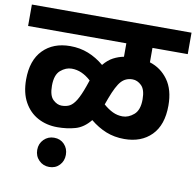

<svg xmlns="http://www.w3.org/2000/svg" viewBox="-86 -710 991 970"><g transform="rotate(10 409.5 -225.5)"><path d="M0 -512V-622H819V-512H638V-438Q696 -420 732 -370Q768 -320 768 -239Q768 -139 716 -86.5Q664 -34 577 -34Q526 -34 483.5 -51Q441 -68 402 -100Q368 -58 325.5 -46Q283 -34 234 -34Q178 -34 133.5 -58Q89 -82 63 -129Q37 -176 37 -244Q37 -343 89 -396Q141 -449 228 -449Q278 -449 321 -432Q364 -415 402 -383Q425 -411 451 -424.5Q477 -438 504 -443V-512ZM462 -222 450 -189Q474 -168 498 -156.5Q522 -145 549 -145Q579 -145 606.5 -168.5Q634 -192 634 -247Q634 -297 613 -317.5Q592 -338 567 -338Q532 -338 509.5 -313.5Q487 -289 462 -222ZM171 -236Q171 -185 192 -165Q213 -145 236 -145Q261 -145 278 -154.5Q295 -164 310.5 -189.5Q326 -215 343 -263L354 -295Q331 -316 306.5 -327Q282 -338 255 -338Q225 -338 198 -315Q171 -292 171 -236ZM154 96Q154 64 175.5 42.5Q197 21 228 21Q260 21 280.5 42.5Q301 64 301 96Q301 128 280.5 149.5Q260 171 228 171Q197 171 175.5 149.5Q154 128 154 96Z"/></g></svg>

Font: Noto Sans Devanagari UI
Style: Bold
Weight: 700
Designer: Jelle Bosma - Monotype Design Team
Foundry: Monotype Imaging Inc.
Version: Version 2.004; ttfautohint (v1.8.4.7-5d5b)